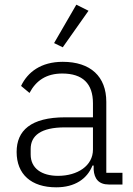

<svg xmlns="http://www.w3.org/2000/svg" viewBox="-20 -788 568 820"><path d="M358 -742 306 -768 211 -604 248 -586ZM503 0V-50H434V-353C434 -461 367 -524 248 -524C155 -524 98 -480 70 -421L106 -391C134 -444 178 -474 246 -474C333 -474 377 -431 377 -347V-287H259C111 -287 51 -230 51 -139C51 -44 113 12 220 12C300 12 352 -24 375 -81H380V-63C383 -25 401 0 445 0ZM228 -37C158 -37 111 -69 111 -128V-152C111 -209 155 -244 257 -244H377V-149C377 -80 311 -37 228 -37Z"/></svg>

Font: IBM Plex Devanagari Light
Style: Regular
Weight: 300
Designer: Mike Abbink, Paul van der Laan, Pieter van Rosmalen, Erin McLaughlin
Foundry: Bold Monday
Version: Version 1.0